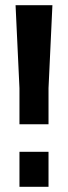

<svg xmlns="http://www.w3.org/2000/svg" viewBox="-20 -720 262 740"><path d="M55 -135H167V0H55ZM182 -700 167 -380V-241H55V-380L40 -700Z"/></svg>

Font: Jockey One
Style: Regular
Weight: 400
Designer: TypeTogether
Foundry: TypeTogether
Version: Version 1.002